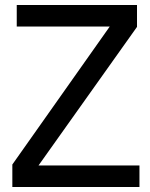

<svg xmlns="http://www.w3.org/2000/svg" viewBox="-20 -747 599 767"><path d="M537.1 -85.9H133.8L527.3 -639.6V-727.1H46.9V-641.1H418.5L29.3 -89.8V0H537.1Z"/></svg>

Font: SG Kara SemiBold
Style: Regular
Weight: 400
Designer: Damoon Khanjanzadeh
Version: Version 1.000